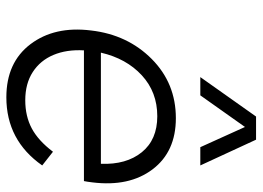

<svg xmlns="http://www.w3.org/2000/svg" viewBox="-128 -668 806 589"><g transform="rotate(90 274.5 -373.0)"><path d="M369 -722 272 -585H216L337 -756H408L487 -585H431ZM539 -254Q537 -237 535 -228H134Q131 -175 148 -134.5Q165 -94 200.5 -71Q236 -48 287 -48Q336 -48 373.5 -68Q411 -88 445 -133L487 -100Q410 10 278 10Q171 10 115 -64Q59 -138 73 -250Q86 -362 160.5 -436Q235 -510 342 -510Q445 -510 499 -438.5Q553 -367 539 -254ZM336 -453Q262 -453 210.5 -405.5Q159 -358 141 -280H482Q485 -358 446.5 -405.5Q408 -453 336 -453Z"/></g></svg>

Font: Orkney Light
Style: LightItalic
Weight: 300
Designer: Samuel Oakes and Alfredo Marco Pradil
Foundry: Alfredo Marco Pradil
Version: 1.0; ttfautohint (v1.5)